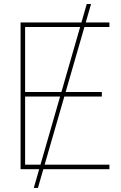

<svg xmlns="http://www.w3.org/2000/svg" viewBox="-20 -839 599 952"><path d="M410.2 -819.3H431.6L168 92.8H147.5ZM82 -727.5H522.5V-705.1H104.5V-382.8H484.9V-360.4H104.5V-22.5H522.5V0H82Z"/></svg>

Font: Intratopia Thin
Style: Regular
Weight: 100
Designer: Rasmus Andersson
Foundry: rsms
Version: Version 3.000;Glyphs 3.2.3 (3260)